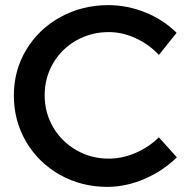

<svg xmlns="http://www.w3.org/2000/svg" viewBox="-20 -723 737 748"><path d="M668 -595 599 -509Q561 -550 509 -574Q457 -598 404 -598Q335 -598 277.5 -565.5Q220 -533 187 -476.5Q154 -420 154 -352Q154 -284 187 -227.5Q220 -171 277.5 -138Q335 -105 404 -105Q456 -105 507.5 -127Q559 -149 599 -188L669 -110Q615 -57 543 -26Q471 5 398 5Q297 5 213.5 -42Q130 -89 82 -170.5Q34 -252 34 -351Q34 -449 82.5 -529.5Q131 -610 215.5 -656.5Q300 -703 402 -703Q476 -703 546.5 -674.5Q617 -646 668 -595Z"/></svg>

Font: Sapa
Style: Regular
Weight: 400
Version: Version 1.20 June 8, 2016